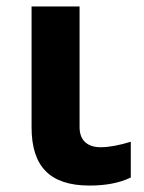

<svg xmlns="http://www.w3.org/2000/svg" viewBox="-20 -566 447 596"><path d="M258 10C308 10 351 2 386 -15V-126C350 -115 319 -109 292 -109C252 -109 227 -130 227 -171V-546H78V-171C78 -49 135 10 258 10Z"/></svg>

Font: Passageway
Style: Regular
Weight: 700
Foundry: Ascender Corporation
Version: Version 1.11